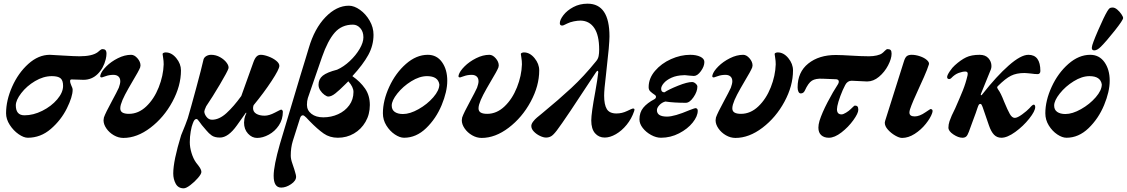

<svg xmlns="http://www.w3.org/2000/svg" viewBox="-20 -735 6127 1044"><path d="M13 -119Q13 -189 46 -263.5Q79 -338 134 -387.5Q189 -437 251 -437Q263 -437 321 -433Q387 -429 412 -429Q481 -429 511 -451Q516 -455 523.5 -461.5Q531 -468 537 -468Q548 -468 553.5 -462.5Q559 -457 559 -443Q559 -430 555 -413Q543 -364 511 -332.5Q479 -301 434 -301Q414 -301 402 -302L369 -303Q361 -303 361 -294Q361 -286 367 -272Q375 -256 375 -247Q375 -209 343.5 -145.5Q312 -82 256.5 -34Q201 14 131 14Q109 14 81 -5.5Q53 -25 33 -56Q13 -87 13 -119ZM323 -268Q323 -298 309 -309.5Q295 -321 262 -321Q216 -321 170.5 -294Q125 -267 95.5 -228.5Q66 -190 66 -162Q66 -108 113 -108Q161 -108 210 -132.5Q259 -157 291 -194.5Q323 -232 323 -268Z M543 -81Q543 -86 545 -96Q553 -120 590 -188Q615 -234 626 -258Q634 -280 634 -293Q634 -310 624 -319Q614 -328 597 -328Q574 -328 555 -321Q536 -314 534 -314Q528 -314 526 -316.5Q524 -319 526 -327Q532 -348 558 -374Q584 -400 621 -418.5Q658 -437 693 -437Q711 -437 727.5 -418Q744 -399 744 -379Q744 -376 742 -368Q734 -348 702 -295Q676 -251 660 -220.5Q644 -190 637 -166Q634 -154 634 -146Q634 -130 646 -123Q658 -116 681 -116Q733 -116 775.5 -156.5Q818 -197 843 -260Q868 -323 870 -385Q870 -404 867 -421Q864 -438 864 -442Q865 -446 870.5 -448Q876 -450 881 -450Q913 -450 938.5 -419Q964 -388 964 -352Q964 -268 917.5 -182Q871 -96 798 -40.5Q725 15 651 15Q624 15 599 0.5Q574 -14 558.5 -36.5Q543 -59 543 -81Z M922 208Q922 140 965 0L976 -27Q979 -34 987.5 -55.5Q996 -77 1001 -92Q1017 -146 1046.5 -255Q1076 -364 1087 -413Q1091 -424 1102.5 -430.5Q1114 -437 1128 -437Q1154 -437 1177 -424Q1200 -411 1213 -393Q1226 -375 1222 -362Q1216 -344 1175.5 -275.5Q1135 -207 1101 -157Q1091 -135 1091 -129Q1091 -115 1103 -99.5Q1115 -84 1133 -84Q1172 -84 1211.5 -120Q1251 -156 1292 -213L1358 -397Q1366 -419 1375.5 -428Q1385 -437 1398 -437Q1415 -437 1439.5 -428Q1464 -419 1481.5 -405Q1499 -391 1499 -377Q1499 -359 1457 -295Q1415 -231 1359 -163Q1356 -154 1356 -147Q1356 -127 1373.5 -116.5Q1391 -106 1419 -106Q1443 -106 1474.5 -122.5Q1506 -139 1508 -139Q1512 -139 1515 -135.5Q1518 -132 1518 -127Q1518 -86 1496.5 -53.5Q1475 -21 1442 -3Q1409 15 1378 15Q1350 15 1328.5 -8.5Q1307 -32 1307 -68Q1307 -75 1309 -89Q1311 -102 1320 -121L1317 -122Q1315 -119 1268 -53Q1221 13 1176 13Q1147 13 1131 1.5Q1115 -10 1102.5 -25.5Q1090 -41 1085 -46Q1079 -52 1066.5 -70Q1054 -88 1049 -88Q1042 -88 1037.5 -82.5Q1033 -77 1028 -63Q1022 -49 1017 -20Q1012 9 1012 38Q1012 66 1021.5 97Q1031 128 1046 149Q1050 154 1058.5 165Q1067 176 1071 184.5Q1075 193 1075 200Q1075 211 1056.5 232.5Q1038 254 1015 271.5Q992 289 979 289Q949 289 935.5 264Q922 239 922 208Z M1468 221Q1468 167 1502 48L1613 -323Q1631 -380 1641.5 -416Q1652 -452 1659 -474Q1690 -580 1750 -642Q1810 -704 1877 -704Q1906 -704 1937.5 -681.5Q1969 -659 1990 -622.5Q2011 -586 2011 -546Q2011 -488 1982.5 -436Q1954 -384 1896 -321Q1939 -291 1965 -253.5Q1991 -216 1991 -164Q1991 -113 1967.5 -72.5Q1944 -32 1904.5 -9Q1865 14 1817 14Q1773 14 1740 -9Q1707 -32 1663 -77L1645 -96Q1633 -108 1627 -108Q1617 -108 1612 -94L1572 32Q1561 68 1561 111Q1561 130 1569.5 153.5Q1578 177 1580 185Q1581 190 1585.5 204Q1590 218 1590 226Q1590 248 1562.5 266.5Q1535 285 1509 285Q1468 285 1468 221ZM1902 -235Q1902 -262 1874 -293L1858 -277Q1826 -245 1804 -227.5Q1782 -210 1765 -210Q1757 -210 1744 -219.5Q1731 -229 1721.5 -243.5Q1712 -258 1712 -274Q1712 -305 1735 -323.5Q1758 -342 1813 -356Q1849 -372 1882 -403Q1915 -434 1935.5 -469Q1956 -504 1956 -532Q1956 -563 1939 -582Q1922 -601 1899 -601Q1838 -601 1800 -557.5Q1762 -514 1731 -425L1654 -202Q1649 -186 1649 -165Q1649 -135 1673.5 -116Q1698 -97 1738 -97Q1781 -97 1818.5 -114Q1856 -131 1879 -162.5Q1902 -194 1902 -235Z M2062 -119Q2062 -188 2096.5 -263Q2131 -338 2187.5 -387.5Q2244 -437 2306 -437Q2355 -437 2383.5 -397Q2412 -357 2412 -296Q2412 -237 2381.5 -163.5Q2351 -90 2297 -38Q2243 14 2177 14Q2154 14 2127 -4Q2100 -22 2081 -52.5Q2062 -83 2062 -119ZM2369 -276Q2362 -321 2302 -321Q2261 -321 2216 -293Q2171 -265 2140.5 -226.5Q2110 -188 2110 -161Q2110 -138 2126.5 -126.5Q2143 -115 2171 -115Q2209 -115 2256 -141.5Q2303 -168 2336 -206Q2369 -244 2369 -276Z M2491 -81Q2491 -86 2493 -96Q2501 -120 2538 -188Q2563 -234 2574 -258Q2582 -280 2582 -293Q2582 -310 2572 -319Q2562 -328 2545 -328Q2522 -328 2503 -321Q2484 -314 2482 -314Q2476 -314 2474 -316.5Q2472 -319 2474 -327Q2480 -348 2506 -374Q2532 -400 2569 -418.5Q2606 -437 2641 -437Q2659 -437 2675.5 -418Q2692 -399 2692 -379Q2692 -376 2690 -368Q2682 -348 2650 -295Q2624 -251 2608 -220.5Q2592 -190 2585 -166Q2582 -154 2582 -146Q2582 -130 2594 -123Q2606 -116 2629 -116Q2681 -116 2723.5 -156.5Q2766 -197 2791 -260Q2816 -323 2818 -385Q2818 -404 2815 -421Q2812 -438 2812 -442Q2813 -446 2818.5 -448Q2824 -450 2829 -450Q2861 -450 2886.5 -419Q2912 -388 2912 -352Q2912 -268 2865.5 -182Q2819 -96 2746 -40.5Q2673 15 2599 15Q2572 15 2547 0.5Q2522 -14 2506.5 -36.5Q2491 -59 2491 -81Z M2869 -50Q2869 -61 2879 -74Q2889 -87 2900 -96L2928 -119Q3018 -193 3086.5 -256.5Q3155 -320 3222 -403Q3232 -415 3235 -430Q3238 -445 3238 -465Q3238 -543 3211.5 -582.5Q3185 -622 3137 -623Q3121 -623 3100.5 -619Q3080 -615 3064 -607Q3059 -605 3050.5 -600.5Q3042 -596 3037 -596Q3024 -596 3024 -609Q3024 -627 3043.5 -652.5Q3063 -678 3097.5 -696.5Q3132 -715 3175 -715Q3294 -715 3294 -537Q3294 -518 3290 -470L3275 -328Q3265 -247 3265 -215Q3265 -166 3279.5 -142Q3294 -118 3332 -118Q3362 -118 3390 -131.5Q3418 -145 3421 -145Q3426 -145 3428 -143.5Q3430 -142 3430 -138L3428 -130Q3414 -89 3387.5 -56.5Q3361 -24 3329 -5.5Q3297 13 3268 13Q3236 13 3215.5 -10.5Q3195 -34 3195 -80Q3195 -119 3217 -237Q3229 -304 3233 -341V-343Q3233 -350 3229 -350Q3227 -350 3222 -344Q3050 -81 3008 -26Q2989 -1 2976.5 6Q2964 13 2949 13Q2935 13 2916 4Q2897 -5 2883 -19.5Q2869 -34 2869 -50Z M3457 -86Q3457 -124 3478 -149.5Q3499 -175 3539 -196Q3547 -201 3547 -209Q3547 -214 3542 -218Q3524 -230 3515.5 -238.5Q3507 -247 3507 -261Q3507 -309 3541.5 -349.5Q3576 -390 3628.5 -413.5Q3681 -437 3733 -437Q3766 -437 3788 -426.5Q3810 -416 3810 -398Q3810 -374 3791 -348Q3772 -322 3753 -322Q3745 -322 3727 -324Q3722 -324 3712.5 -325.5Q3703 -327 3697 -326Q3659 -325 3631.5 -312.5Q3604 -300 3589.5 -283Q3575 -266 3575 -252Q3575 -233 3593 -233Q3617 -249 3667 -269Q3717 -289 3743 -289Q3753 -289 3762.5 -280.5Q3772 -272 3772 -264Q3772 -237 3751 -206.5Q3730 -176 3709 -176Q3644 -176 3598 -183Q3579 -178 3565.5 -163.5Q3552 -149 3552 -136Q3552 -101 3607 -101Q3647 -101 3729 -136Q3758 -147 3761 -147Q3767 -147 3770.5 -143.5Q3774 -140 3774 -133Q3774 -103 3746.5 -68.5Q3719 -34 3672.5 -10Q3626 14 3574 14Q3548 14 3520.5 -1Q3493 -16 3475 -39Q3457 -62 3457 -86Z M3871 -81Q3871 -86 3873 -96Q3881 -120 3918 -188Q3943 -234 3954 -258Q3962 -280 3962 -293Q3962 -310 3952 -319Q3942 -328 3925 -328Q3902 -328 3883 -321Q3864 -314 3862 -314Q3856 -314 3854 -316.5Q3852 -319 3854 -327Q3860 -348 3886 -374Q3912 -400 3949 -418.5Q3986 -437 4021 -437Q4039 -437 4055.5 -418Q4072 -399 4072 -379Q4072 -376 4070 -368Q4062 -348 4030 -295Q4004 -251 3988 -220.5Q3972 -190 3965 -166Q3962 -154 3962 -146Q3962 -130 3974 -123Q3986 -116 4009 -116Q4061 -116 4103.5 -156.5Q4146 -197 4171 -260Q4196 -323 4198 -385Q4198 -404 4195 -421Q4192 -438 4192 -442Q4193 -446 4198.5 -448Q4204 -450 4209 -450Q4241 -450 4266.5 -419Q4292 -388 4292 -352Q4292 -268 4245.5 -182Q4199 -96 4126 -40.5Q4053 15 3979 15Q3952 15 3927 0.5Q3902 -14 3886.5 -36.5Q3871 -59 3871 -81Z M4430 -41Q4430 -57 4436 -78Q4450 -122 4480 -179.5Q4510 -237 4537 -278Q4541 -285 4541 -291Q4541 -302 4528 -304L4453 -307Q4415 -309 4395 -296.5Q4375 -284 4356 -242Q4349 -227 4334 -227Q4326 -227 4321.5 -236.5Q4317 -246 4317 -260Q4317 -343 4375 -389.5Q4433 -436 4525 -436Q4553 -436 4619 -432Q4637 -431 4659.5 -430Q4682 -429 4705 -429Q4728 -429 4747.5 -433.5Q4767 -438 4776 -445Q4782 -449 4791 -458.5Q4800 -468 4806 -468Q4818 -468 4823 -462.5Q4828 -457 4828 -443Q4828 -416 4809 -379.5Q4790 -343 4759.5 -317.5Q4729 -292 4695 -292Q4680 -292 4632 -295L4611 -296Q4588 -296 4576 -273Q4562 -247 4549.5 -213Q4537 -179 4533 -158Q4531 -146 4531 -141Q4531 -113 4556 -113Q4565 -113 4580.5 -122.5Q4596 -132 4605 -141Q4625 -161 4628 -161Q4638 -161 4642.5 -156Q4647 -151 4647 -138Q4647 -119 4620 -81.5Q4593 -44 4555.5 -15Q4518 14 4487 14Q4461 14 4445.5 0Q4430 -14 4430 -41Z M4791 -68Q4791 -72 4793 -78L4894 -398Q4901 -422 4910.5 -429.5Q4920 -437 4937 -437Q4959 -437 4982.5 -429Q5006 -421 5020 -408.5Q5034 -396 5031 -385Q5023 -359 5004 -316Q4985 -273 4980 -263Q4940 -177 4928 -140Q4925 -130 4925 -123Q4925 -102 4954 -102Q4980 -102 5013 -125Q5021 -130 5029.5 -136Q5038 -142 5039 -142Q5051 -142 5051 -131Q5051 -129 5049 -121Q5040 -94 5014 -61.5Q4988 -29 4953.5 -7Q4919 15 4885 15Q4870 15 4847.5 2Q4825 -11 4808 -30Q4791 -49 4791 -68Z M5137 -41Q5137 -58 5143 -76Q5152 -103 5174 -146Q5200 -205 5215.5 -243.5Q5231 -282 5241 -325Q5242 -328 5242 -334Q5242 -346 5229 -346Q5214 -346 5193 -338.5Q5172 -331 5152 -310Q5147 -305 5141 -305Q5137 -305 5133.5 -307.5Q5130 -310 5130 -316Q5130 -326 5144.5 -347.5Q5159 -369 5172 -380Q5204 -409 5233 -423Q5262 -437 5307 -437Q5338 -437 5354.5 -418.5Q5371 -400 5371 -376Q5371 -366 5368 -358L5314 -225Q5313 -223 5313 -220Q5313 -217 5315 -217Q5318 -217 5322 -223Q5399 -321 5465 -379Q5531 -437 5572 -437Q5637 -437 5637 -349Q5637 -341 5633 -336.5Q5629 -332 5623 -332Q5606 -332 5587 -335Q5576 -336 5566.5 -337Q5557 -338 5550 -338Q5507 -338 5477 -323Q5447 -308 5406 -267Q5402 -263 5402 -260Q5402 -257 5407 -249Q5422 -229 5440 -182Q5459 -136 5471 -115Q5483 -94 5498 -94Q5512 -94 5538 -113Q5564 -132 5578 -147Q5594 -166 5601 -166Q5605 -166 5607 -162Q5609 -158 5609 -153Q5609 -131 5576.5 -90Q5544 -49 5500.5 -17.5Q5457 14 5425 14Q5401 14 5385 -2.5Q5369 -19 5357 -54L5323 -153Q5322 -154 5319 -162Q5316 -170 5310 -170Q5305 -170 5302 -165Q5299 -160 5295 -148Q5290 -131 5267 -70L5248 -18Q5241 1 5233.5 7.5Q5226 14 5213 14Q5191 14 5164 -4Q5137 -22 5137 -41Z M5664 -119Q5664 -188 5698.5 -263Q5733 -338 5789.5 -387.5Q5846 -437 5908 -437Q5957 -437 5985.5 -397Q6014 -357 6014 -296Q6014 -237 5983.5 -163.5Q5953 -90 5899 -38Q5845 14 5779 14Q5756 14 5729 -4Q5702 -22 5683 -52.5Q5664 -83 5664 -119ZM5971 -276Q5964 -321 5904 -321Q5863 -321 5818 -293Q5773 -265 5742.5 -226.5Q5712 -188 5712 -161Q5712 -138 5728.5 -126.5Q5745 -115 5773 -115Q5811 -115 5858 -141.5Q5905 -168 5938 -206Q5971 -244 5971 -276ZM5917 -478Q5918 -494 5951 -570Q5984 -646 6001 -674Q6009 -687 6014 -690.5Q6019 -694 6030 -694Q6042 -694 6055 -683Q6068 -672 6077.5 -658Q6087 -644 6087 -637Q6087 -626 6041.5 -568.5Q5996 -511 5966 -481Q5946 -461 5930 -461Q5915 -461 5917 -478Z"/></svg>

Font: EB Garamond ExtraBold
Style: Italic
Weight: 800
Italic angle: -17.2°
Designer: Georg Duffner and Octavio Pardo
Foundry: Georg Duffner
Version: Version 1.000